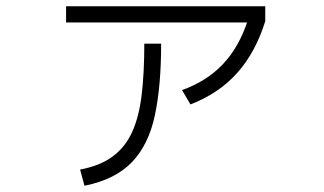

<svg xmlns="http://www.w3.org/2000/svg" viewBox="-20 -570 1040 616"><path d="M591 -235 564 -281Q643 -309 695.5 -364.5Q748 -420 776 -508L789 -498H192V-550H831V-502Q800 -402 741 -336Q682 -270 591 -235ZM251 26 237 -26Q301 -38 341.5 -68Q382 -98 404 -146.5Q426 -195 434.5 -265.5Q443 -336 443 -430H497Q497 -295 477 -200.5Q457 -106 403.5 -50Q350 6 251 26Z"/></svg>

Font: Murecho Thin Light
Style: Regular
Weight: 300
Version: Version 1.010